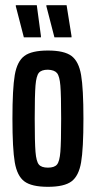

<svg xmlns="http://www.w3.org/2000/svg" viewBox="-20 -713 370 741"><path d="M28 -255Q28 -371 37 -423.5Q46 -476 74 -497Q102 -518 165 -518Q228 -518 256 -497Q284 -476 293 -423.5Q302 -371 302 -255Q302 -139 293 -86.5Q284 -34 256 -13Q228 8 165 8Q102 8 74 -13Q46 -34 37 -86.5Q28 -139 28 -255ZM216 -255Q216 -346 213 -382.5Q210 -419 200 -431Q190 -443 165 -444Q140 -444 130 -432Q120 -420 117 -383Q114 -346 114 -255Q114 -164 117 -127Q120 -90 130 -78Q140 -66 165 -66Q190 -66 200 -78Q210 -90 213 -127Q216 -164 216 -255ZM72 -569 41 -689V-693H122L138 -574V-569ZM190 -569 159 -689V-693H237L256 -574V-569Z"/></svg>

Font: Saira Ultra Condensed SemiBold
Style: Regular
Weight: 600
Width: 1
Designer: Hector Gatti with collaboration of the Omnibus-Type team
Foundry: Omnibus-Type
Version: Version 1.001; ttfautohint (v1.8)